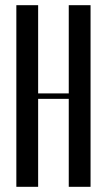

<svg xmlns="http://www.w3.org/2000/svg" viewBox="-20 -720 412 740"><path d="M127 -700V-360H245V-700H329V0H245V-339H127V0H43V-700Z"/></svg>

Font: Moniqa SemBd Narrow Heading
Style: Regular
Weight: 600
Width: 4
Designer: Rajesh Rajput
Foundry: Rajesh Rajput
Version: Version 1.000